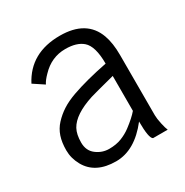

<svg xmlns="http://www.w3.org/2000/svg" viewBox="-128 -626 710 737"><g transform="rotate(-30 226.5 -258.0)"><path d="M173.8 -298.3Q238.8 -321.3 332.5 -339.8Q332.5 -417 302.7 -442.9Q276.4 -465.8 226.1 -465.8Q164.6 -465.8 120.1 -418.9Q101.1 -399.9 93.8 -384.8L47.4 -415.5Q102.1 -520.5 233.4 -520.5Q351.1 -520.5 383.8 -430.2Q397 -393.6 397 -341.3V-73.2Q397 -59.1 402.3 -34.7Q407.7 -10.3 412.1 -1H347.2Q332.5 -8.3 332.5 -83Q263.7 5.4 180.7 5.4Q88.9 5.4 53.2 -59.1Q35.2 -91.8 35.2 -126.7Q35.2 -161.6 43.9 -187.7Q52.7 -213.9 71.5 -234.1Q90.3 -254.4 114.3 -270Q138.2 -285.6 173.8 -298.3ZM111.8 -182.6Q99.6 -160.2 99.6 -124Q99.6 -87.9 125 -68.6Q150.4 -49.3 181.4 -49.3Q212.4 -49.3 236.1 -58.6Q259.8 -67.9 279.3 -82.5Q314.9 -109.4 332.5 -130.4V-285.2Q239.7 -261.2 222.7 -255.9Q136.7 -228 111.8 -182.6Z"/></g></svg>

Font: News Cycle
Style: Regular
Weight: 500
Version: Version 0.5.2